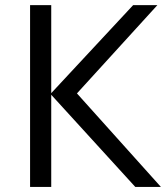

<svg xmlns="http://www.w3.org/2000/svg" viewBox="-20 -734 652 754"><path d="M611.8 0H511.2L181.2 -361.8V0H98.1V-713.9H181.2V-368.2L502.9 -713.9H598.1L282.2 -367.2Z"/></svg>

Font: Zoram GWebM
Style: Regular
Weight: 400
Foundry: Ascender Corporation
Version: Version 1.000